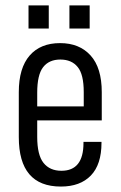

<svg xmlns="http://www.w3.org/2000/svg" viewBox="-20 -685 448 713"><path d="M118.2 -237.8V-176.8Q118.2 -109.4 141.6 -80.1Q165 -50.8 208 -50.8Q290 -50.8 290 -153.8V-158.2H356.9V-154.8Q356.9 -74.2 317.4 -33.2Q277.8 7.8 206.1 7.8Q49.8 7.8 49.8 -175.8V-342.8Q49.8 -432.6 90.3 -479Q130.4 -524.9 203.1 -524.9Q274.9 -524.9 316.4 -479Q357.9 -433.1 357.9 -342.8V-237.8ZM118.2 -340.8V-290H291V-342.8Q291 -408.7 268.6 -436Q246.1 -463.9 204.1 -463.9Q162.1 -463.9 140.1 -435.5Q118.2 -407.2 118.2 -340.8ZM85.9 -665H161.1V-579.1H85.9ZM237.8 -665H313V-579.1H237.8Z"/></svg>

Font: D-DIN Condensed
Style: Regular
Weight: 400
Width: 3
Designer: Charles Nix
Foundry: Datto Inc.
Version: Version 1.00